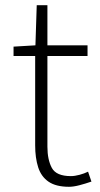

<svg xmlns="http://www.w3.org/2000/svg" viewBox="-20 -704 383 737"><path d="M245 13Q195 13 166.5 -6.5Q138 -26 126.5 -62Q115 -98 115 -146V-489H32V-525L116 -530L121 -684H162V-530H316V-489H162V-141Q162 -91 179 -59.5Q196 -28 252 -28Q267 -28 285.5 -33Q304 -38 318 -45L331 -7Q308 1 285 7Q262 13 245 13Z"/></svg>

Font: Noto Sans TC Thin ExtraLight
Style: Regular
Weight: 250
Version: Version 2.004-H2;hotconv 1.0.118;makeotfexe 2.5.65603